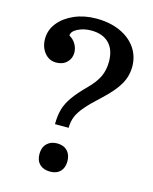

<svg xmlns="http://www.w3.org/2000/svg" viewBox="-113 -806 714 896"><g transform="rotate(15 244.5 -358.0)"><path d="M247 -205H181Q181 -246 190 -277.5Q199 -309 221.5 -340.5Q244 -372 284 -412Q319 -447 334 -479Q349 -511 349 -551Q349 -609 318.5 -640Q288 -671 232 -671Q196 -671 167.5 -656.5Q139 -642 139 -622Q159 -611 170.5 -591.5Q182 -572 182 -550Q182 -522 162.5 -503Q143 -484 111 -484Q77 -484 55 -511Q33 -538 33 -578Q33 -621 60.5 -655.5Q88 -690 135.5 -710.5Q183 -731 241 -731Q306 -731 355.5 -709Q405 -687 432.5 -647.5Q460 -608 460 -557Q460 -512 437.5 -472Q415 -432 360 -381Q316 -341 291.5 -312.5Q267 -284 257 -259.5Q247 -235 247 -205ZM147 -52Q147 -84 165.5 -102.5Q184 -121 215 -121Q246 -121 264 -102.5Q282 -84 282 -52Q282 -21 264.5 -3Q247 15 215 15Q184 15 165.5 -2.5Q147 -20 147 -52Z"/></g></svg>

Font: Domine Medium
Style: Regular
Weight: 500
Designer: Pablo Impallari, Rodrigo Fuenzalida, Brenda Gallo
Foundry: Pablo Impallari, Rodrigo Fuenzalida, Brenda Gallo
Version: Version 2.000